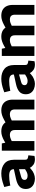

<svg xmlns="http://www.w3.org/2000/svg" viewBox="1206 -1768 569 3022"><g transform="rotate(-90 1491.0 -256.5)"><path d="M191 8Q150 8 112.5 -7Q75 -22 51.5 -54.5Q28 -87 28 -136Q28 -201 69 -237Q110 -273 189 -290L339 -323V-325Q339 -362 314.5 -379.5Q290 -397 236 -397Q204 -397 171 -393.5Q138 -390 107 -384L82 -379L59 -474L88 -484Q137 -502 182.5 -511.5Q228 -521 273 -521Q369 -521 428.5 -471Q488 -421 488 -322V-148Q488 -120 502 -110Q516 -100 558 -95L548 1Q535 4 521.5 6Q508 8 498 8Q443 8 410.5 -15Q378 -38 361 -72L339 -52Q306 -22 266.5 -7Q227 8 191 8ZM237 -107Q255 -107 276 -113.5Q297 -120 318 -134L339 -147V-242L221 -209Q193 -202 182 -188Q171 -174 171 -156Q171 -132 188.5 -119.5Q206 -107 237 -107Z M631 0V-513H745L756 -458L791 -478Q827 -498 862.5 -509.5Q898 -521 933 -521Q992 -521 1030 -498.5Q1068 -476 1087 -436Q1106 -396 1106 -345V0H956V-307Q956 -346 937 -366Q918 -386 876 -386Q860 -386 844 -382Q828 -378 813 -371L782 -357V0ZM1280 0V-307Q1280 -346 1261.5 -366Q1243 -386 1200 -386Q1183 -386 1167.5 -382Q1152 -378 1137 -371L1099 -353L1060 -446L1119 -478Q1155 -498 1191 -509.5Q1227 -521 1262 -521Q1321 -521 1359 -498.5Q1397 -476 1415.5 -436Q1434 -396 1434 -345V0Z M1682 8Q1641 8 1603.5 -7Q1566 -22 1542.5 -54.5Q1519 -87 1519 -136Q1519 -201 1560 -237Q1601 -273 1680 -290L1830 -323V-325Q1830 -362 1805.5 -379.5Q1781 -397 1727 -397Q1695 -397 1662 -393.5Q1629 -390 1598 -384L1573 -379L1550 -474L1579 -484Q1628 -502 1673.5 -511.5Q1719 -521 1764 -521Q1860 -521 1919.5 -471Q1979 -421 1979 -322V-148Q1979 -120 1993 -110Q2007 -100 2049 -95L2039 1Q2026 4 2012.5 6Q1999 8 1989 8Q1934 8 1901.5 -15Q1869 -38 1852 -72L1830 -52Q1797 -22 1757.5 -7Q1718 8 1682 8ZM1728 -107Q1746 -107 1767 -113.5Q1788 -120 1809 -134L1830 -147V-242L1712 -209Q1684 -202 1673 -188Q1662 -174 1662 -156Q1662 -132 1679.5 -119.5Q1697 -107 1728 -107Z M2122 0V-513H2236L2247 -458L2282 -478Q2318 -498 2353.5 -509.5Q2389 -521 2424 -521Q2483 -521 2521 -498.5Q2559 -476 2578 -436Q2597 -396 2597 -345V0H2447V-307Q2447 -346 2428 -366Q2409 -386 2367 -386Q2351 -386 2335 -382Q2319 -378 2304 -371L2273 -357V0ZM2771 0V-307Q2771 -346 2752.5 -366Q2734 -386 2691 -386Q2674 -386 2658.5 -382Q2643 -378 2628 -371L2590 -353L2551 -446L2610 -478Q2646 -498 2682 -509.5Q2718 -521 2753 -521Q2812 -521 2850 -498.5Q2888 -476 2906.5 -436Q2925 -396 2925 -345V0Z"/></g></svg>

Font: REM SemiBold
Style: Regular
Weight: 600
Designer: Octavio Pardo
Foundry: Ashler Design
Version: Version 1.005;gftools[0.9.28]